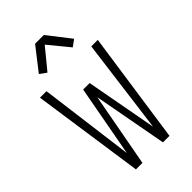

<svg xmlns="http://www.w3.org/2000/svg" viewBox="-268 -995 1085 1085"><g transform="rotate(-45 275.0 -452.5)"><path d="M141 0 44 -670H96L170 -102L249 -530H301L380 -102L454 -670H506L409 0H357L275 -443L193 0ZM174 -740 134 -769 240 -905H310L416 -769L376 -740L275 -863Z"/></g></svg>

Font: Lode Dark Term
Style: Regular
Weight: 400
Monospace: yes
Designer: Belleve Invis
Foundry: Belleve Invis
Version: Version 29.2.0